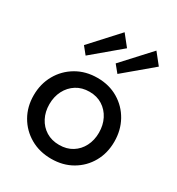

<svg xmlns="http://www.w3.org/2000/svg" viewBox="-165 -776 826 894"><g transform="rotate(30 248.5 -329.0)"><path d="M242.5 12Q179 12 129.8 -16.5Q80.5 -45 52.5 -93.8Q24.5 -142.5 24.5 -204Q24.5 -265.5 52.5 -315Q80.5 -364.5 129.8 -393.5Q179 -422.5 242.5 -422.5Q305.5 -422.5 354.2 -393.5Q403 -364.5 430.5 -315Q458 -265.5 458 -204Q458 -142.5 430.5 -93.8Q403 -45 354.2 -16.5Q305.5 12 242.5 12ZM242.5 -62.5Q282.5 -62.5 312.2 -81Q342 -99.5 358.5 -131.8Q375 -164 375 -204.5Q375 -245 358.5 -277.5Q342 -310 312.2 -329Q282.5 -348 242.5 -348Q202 -348 172 -329Q142 -310 125.2 -277.5Q108.5 -245 108.5 -204.5Q108.5 -164 125.2 -131.8Q142 -99.5 172 -81Q202 -62.5 242.5 -62.5ZM312.5 -484.5 281 -523 415.5 -669.5 462.5 -610.5ZM141.5 -484.5 110.5 -523 244.5 -669.5 291.5 -610.5Z"/></g></svg>

Font: League Spartan Thin
Style: Regular
Weight: 400
Version: Version 2.002